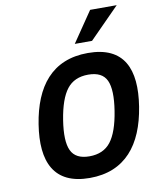

<svg xmlns="http://www.w3.org/2000/svg" viewBox="-100 -1006 886 1095"><g transform="rotate(-10 343.0 -458.0)"><path d="M442.3 -690C233.7 -690 129.3 -551.4 95.5 -338C61.9 -125.4 122.7 14 330.8 14C536 14 643.3 -122.1 677.5 -338C711.4 -552 651.7 -690 442.3 -690ZM535.5 -338C522.9 -258 502.3 -199.7 473.8 -163C445.3 -126.3 404.1 -108 350.1 -108C296.8 -108 261.5 -126.3 244.3 -163C227.1 -199.7 224.9 -258 237.5 -338C250.2 -418 270.8 -476.3 299.3 -513C327.7 -549.7 369 -568 423 -568C477 -568 512.4 -549.7 529.3 -513C546.1 -476.3 548.2 -418 535.5 -338ZM478.4 -754 652.3 -930H498.3L378.4 -754Z"/></g></svg>

Font: Fog Sans
Style: It
Weight: 700
Foundry: Intel Corporation
Version: Version 1.00